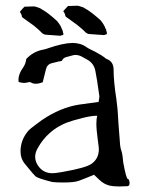

<svg xmlns="http://www.w3.org/2000/svg" viewBox="-20 -657 521 680"><path d="M165.5 -43.5Q175.3 -43.5 191.4 -46.4L203.1 -48.3Q283.2 -62.5 303.2 -76.2Q330.1 -94.7 330.1 -128.4Q330.1 -135.3 327.1 -155.8Q321.3 -197.8 321.3 -218.3Q321.3 -235.4 324.2 -247.1Q303.2 -247.1 272.9 -239.3Q233.9 -229.5 216.3 -222.7Q147.9 -195.3 112.8 -130.9Q104.5 -115.7 104.5 -101.6Q104.5 -82 119.1 -64.5Q136.7 -43.5 165.5 -43.5ZM402.8 3.4Q381.3 3.4 368.7 0.5Q348.1 -4.4 331.5 -20.5L313 -38.1Q274.4 -22 258.5 -16.4Q242.7 -10.7 204.6 -10.7Q179.2 -10.7 167.5 -12.2L164.1 -12.7Q115.7 -24.9 106 -32.2Q101.6 -35.6 68.4 -76.2Q52.7 -95.2 52.7 -121.1Q52.7 -162.1 81.1 -194.8Q85.9 -200.2 105 -214.4Q122.1 -226.6 127.9 -231.4Q193.8 -276.4 260.7 -286.6L329.1 -295.9Q332 -310.5 332 -315.9Q323.2 -379.9 317.6 -406.7Q312 -433.6 288.1 -446.3Q279.3 -451.7 270.5 -456.1Q258.8 -462.4 247.6 -462.4Q240.7 -462.4 233.9 -460Q224.1 -457.5 213.9 -454.6Q203.6 -451.7 199.7 -442.4Q199.2 -440.9 192.4 -439.9Q185.5 -439 178 -436.8Q170.4 -434.6 163.1 -433.1Q147 -429.2 142.6 -411.1L131.3 -365.7Q117.7 -360.4 106.9 -360.4Q96.7 -360.4 88.9 -365.2Q87.9 -366.2 85.4 -366.2Q84 -366.2 82 -366Q80.1 -365.7 77.9 -365.2Q75.7 -364.7 72.5 -364Q69.3 -363.3 65.4 -363.3Q56.6 -363.3 45.9 -366.7L45.4 -374.5Q45.4 -394.5 61 -416.5Q71.3 -430.7 72.8 -447.8Q98.1 -475.6 136.2 -481.9Q141.6 -482.9 149.4 -485.8Q203.1 -504.4 236.3 -504.9Q265.6 -504.9 286.1 -490.2Q291.5 -486.3 301.3 -481.4Q309.1 -478 316.4 -474.1Q344.7 -458.5 349.4 -454.1Q354 -449.7 357.4 -448.2Q382.3 -439.5 382.3 -410.2Q382.3 -369.6 392.1 -306.2Q397.5 -264.6 397.5 -252.4Q397.5 -248 399.9 -214.4L404.3 -158.2Q405.3 -134.3 410.2 -122.1Q412.1 -116.7 414.1 -104L416.5 -81.5Q427.2 -23.9 432.4 -23.4Q437.5 -22.9 439 -9.8Q439 2 431.2 2.4Q415.5 3.4 402.8 3.4ZM348.6 -532.7 294.4 -536.6Q286.1 -538.6 280.8 -544.7Q275.4 -550.8 253.4 -568.8L213.9 -597.2Q210.9 -600.6 210.9 -602.1V-603.5Q210.9 -607.4 204.1 -617.7Q217.3 -632.8 220.7 -635.7Q247.1 -636.7 252.4 -636.7Q256.3 -636.7 258.3 -636.2Q276.9 -631.3 281.2 -627Q301.3 -616.7 336.4 -585Q350.6 -566.9 353 -557.1Q356.9 -552.2 357.9 -542.5Q358.9 -541.5 358.9 -540Q358.9 -535.2 356 -535.2H355.5Q354 -535.2 348.6 -532.7ZM194.3 -530.3 140.6 -534.2Q131.8 -536.1 126.7 -542.2Q121.6 -548.3 99.6 -566.4L60.1 -594.7Q57.1 -598.1 57.1 -599.6V-601.1Q57.1 -605 50.3 -615.2Q63 -630.4 66.9 -633.3Q93.3 -634.3 98.1 -634.3Q102.1 -634.3 104.5 -633.8Q122.6 -628.9 127 -624.5Q147.5 -614.3 182.1 -582.5Q196.8 -564.5 198.7 -554.7Q202.6 -549.8 203.6 -540Q204.6 -539.1 204.6 -537.6Q204.6 -532.7 202.1 -532.7H201.7Q199.7 -532.7 194.3 -530.3Z"/></svg>

Font: Kurland
Style: Regular
Weight: 400
Designer: GGBot
Version: 0.22